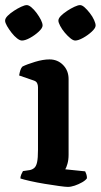

<svg xmlns="http://www.w3.org/2000/svg" viewBox="-47 -733 395 753"><path d="M219 0Q210 0 184.5 -3.5Q159 -7 128.5 -12Q98 -17 71.5 -23Q45 -29 33 -33Q33 -41 36.5 -49Q40 -57 43 -62L70 -66Q80 -68 87.5 -74.5Q95 -81 98.5 -97Q102 -113 102 -146V-391Q102 -400 98.5 -407Q95 -414 86 -417L28 -437Q30 -449 33 -458Q36 -467 41 -472Q59 -481 90.5 -490.5Q122 -500 147 -500Q179 -500 200.5 -478Q222 -456 222 -423V-126Q222 -106 217.5 -90.5Q213 -75 209 -69L287 -61Q289 -57 291.5 -50Q294 -43 294 -34Q289 -26 275 -18Q261 -10 246 -5Q231 0 219 0ZM248 -574Q240 -574 229 -583Q218 -592 207 -605Q196 -618 189 -631.5Q182 -645 182 -652Q182 -661 192 -671Q202 -681 216.5 -690.5Q231 -700 245 -706.5Q259 -713 267 -713Q275 -713 285 -704Q295 -695 305.5 -681.5Q316 -668 322 -654.5Q328 -641 328 -633Q328 -623 313 -609Q298 -595 279 -584.5Q260 -574 248 -574ZM39 -574Q31 -574 20 -582.5Q9 -591 -1.5 -604.5Q-12 -618 -19.5 -631Q-27 -644 -27 -652Q-27 -661 -17 -671Q-7 -681 7.5 -690.5Q22 -700 36 -706.5Q50 -713 58 -713Q66 -713 76.5 -704Q87 -695 97 -681.5Q107 -668 113.5 -655Q120 -642 120 -633Q120 -623 105 -609Q90 -595 71 -584.5Q52 -574 39 -574Z"/></svg>

Font: Texturina Medium 12pt SemiBold
Style: Regular
Weight: 600
Version: Version 1.002